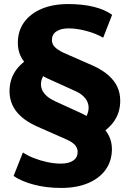

<svg xmlns="http://www.w3.org/2000/svg" viewBox="-20 -736 639 947"><path d="M281 191Q209 191 148 175Q87 159 47 132L93 16Q115 31 146.5 43.5Q178 56 213 63.5Q248 71 280 71Q319 71 341 56Q363 41 363 13Q363 -5 350.5 -20Q338 -35 306 -49L161 -113Q115 -134 85.5 -160Q56 -186 41.5 -217.5Q27 -249 27 -286Q27 -340 53.5 -382Q80 -424 135 -455L121 -409Q95 -431 81.5 -460Q68 -489 68 -524Q68 -584 99 -626.5Q130 -669 185.5 -692.5Q241 -716 317 -716Q387 -716 442 -702.5Q497 -689 533 -663L489 -550Q453 -571 405.5 -583.5Q358 -596 319 -596Q280 -596 258 -581Q236 -566 236 -538Q236 -520 249 -505.5Q262 -491 293 -476L439 -412Q485 -391 514.5 -365Q544 -339 558.5 -308Q573 -277 573 -239Q573 -185 546 -143Q519 -101 465 -70L478 -116Q504 -94 518 -64.5Q532 -35 532 -1Q532 58 501 101Q470 144 414 167.5Q358 191 281 191ZM182 -320Q182 -303 190 -288Q198 -273 213.5 -260Q229 -247 253 -236L380 -178Q393 -172 406.5 -164.5Q420 -157 430 -149L392 -142Q405 -158 411 -173.5Q417 -189 417 -205Q417 -222 409.5 -237Q402 -252 386.5 -265.5Q371 -279 347 -289L219 -347Q207 -352 193 -360.5Q179 -369 169 -376L207 -383Q195 -367 188.5 -351.5Q182 -336 182 -320Z"/></svg>

Font: Nunito Sans 12pt ExtraLight Black
Style: Regular
Weight: 900
Version: Version 3.101;gftools[0.9.27]